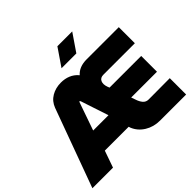

<svg xmlns="http://www.w3.org/2000/svg" viewBox="-208 -1166 1411 1411"><g transform="rotate(-45 498.0 -460.0)"><path d="M0 0 224 -612Q243 -662 286.5 -687.5Q330 -713 385 -713Q426 -713 460 -699Q494 -685 519 -656L521 -653Q562 -700 640 -700H974V-533H647Q615 -533 604 -509Q593 -485 606 -449L612 -434H941V-270H673L684 -239Q694 -207 710.5 -188Q727 -169 753 -169L974 -170V0H704Q637 0 585.5 -32Q534 -64 512 -118L508 -131H260L214 0ZM304 -296H463L392 -511Q388 -520 385 -520Q384 -520 382.5 -517Q381 -514 379 -511ZM463 -784 556 -920H710L617 -784Z"/></g></svg>

Font: MuseoModerno Black
Style: Regular
Weight: 900
Designer: Pablo Cosgaya, Héctor Gatti, Marcela Romero, and the Authors of The MuseoModerno Project.
Foundry: Omnibus-Type Team
Version: Version 1.001